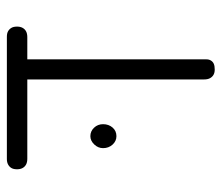

<svg xmlns="http://www.w3.org/2000/svg" viewBox="-62 -558 630 545"><g transform="rotate(-90 252.5 -285.0)"><path d="M75 -522Q65 -522 58.5 -525.5Q52 -529 48.5 -535.5Q45 -542 45 -551Q45 -561 48.5 -567Q52 -573 58.5 -576.5Q65 -580 74 -580H421Q431 -580 437 -576.5Q443 -573 446.5 -567Q450 -561 450 -551Q450 -542 446.5 -535.5Q443 -529 436.5 -525.5Q430 -522 420 -522ZM328 10Q319 10 313 6.5Q307 3 303.5 -3.5Q300 -10 300 -20V-523H357V-13Q357 -6 353.5 -0.5Q350 5 344 7.5Q338 10 328 10ZM139 -269Q125 -269 115 -280Q105 -291 105 -307Q105 -321 115.5 -332Q126 -343 139 -343Q153 -343 163 -332.5Q173 -322 173 -307Q173 -291 163.5 -280Q154 -269 139 -269Z"/></g></svg>

Font: Fredoka SemiCondensed Light
Style: Regular
Weight: 300
Width: 4
Designer: Ben Nathan
Foundry: Milena B. Brandão, Ben Nathan
Version: Version 2.001